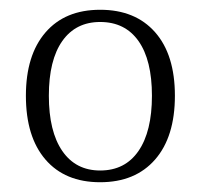

<svg xmlns="http://www.w3.org/2000/svg" viewBox="-20 -731 411 393"><path d="M185 -358Q113 -358 73 -404.5Q33 -451 33 -535Q33 -618 73 -664.5Q113 -711 185 -711Q257 -711 297.5 -665Q338 -619 338 -535Q338 -451 297.5 -404.5Q257 -358 185 -358ZM185 -382Q236 -382 263.5 -422Q291 -462 291 -535Q291 -608 263.5 -647Q236 -686 185 -686Q135 -686 107.5 -647Q80 -608 80 -535Q80 -462 107.5 -422Q135 -382 185 -382Z"/></svg>

Font: Arima Light
Style: Regular
Weight: 300
Designer: Joana Correia and Natanael Gama
Foundry: NDISCOVER
Version: Version 1.101;gftools[0.9.23]